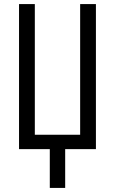

<svg xmlns="http://www.w3.org/2000/svg" viewBox="-20 -734 564 945"><path d="M452.1 0H300.8V190.9H225.1V0H73.7V-713.9H151.4V-70.8H374.5V-713.9H452.1Z"/></svg>

Font: Open Sans Condensed
Style: Regular
Weight: 400
Width: 3
Designer: Monotype Design Team
Foundry: Monotype Imaging Inc.
Version: Version 3.000